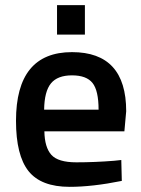

<svg xmlns="http://www.w3.org/2000/svg" viewBox="-20 -713 548 744"><path d="M422 -90 450 -93 452 -12Q338 11 250 11Q139 11 90.5 -50Q42 -111 42 -245Q42 -511 259 -511Q469 -511 469 -282L462 -204H152Q153 -142 179 -113Q205 -84 276 -84Q347 -84 422 -90ZM362 -288Q362 -362 338.5 -391.5Q315 -421 259 -421Q203 -421 177.5 -390Q152 -359 151 -288ZM201 -579V-693H309V-579Z"/></svg>

Font: TitilliumWeb-SemiBold
Style: SemiBold
Weight: 600
Version: Version 1.001;PS 57.000;hotconv 1.0.70;makeotf.lib2.5.55311